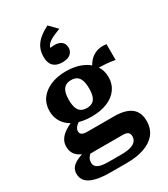

<svg xmlns="http://www.w3.org/2000/svg" viewBox="-269 -1025 1218 1390"><g transform="rotate(-30 339.5 -330.0)"><path d="M365 -905 428 -841Q391 -827 362.5 -813.5Q334 -800 317 -781.5Q300 -763 299 -736L283 -746Q295 -753 308.5 -755Q322 -757 337 -757Q377 -757 397.5 -739Q418 -721 418 -689Q418 -659 395.5 -639Q373 -619 327 -619Q278 -619 252.5 -644.5Q227 -670 227 -720Q227 -767 244.5 -800.5Q262 -834 293 -859Q324 -884 365 -905ZM668 -442Q627 -449 597 -451.5Q567 -454 543 -454.5Q519 -455 498 -451L477 -446Q492 -480 509.5 -506Q527 -532 549.5 -548.5Q572 -565 601 -572Q630 -579 668 -574ZM314 -173Q239 -173 183.5 -195.5Q128 -218 98 -260.5Q68 -303 68 -360Q68 -418 98.5 -460.5Q129 -503 184.5 -527Q240 -551 314 -551Q389 -551 444.5 -527Q500 -503 531 -460.5Q562 -418 562 -360Q562 -303 531 -260.5Q500 -218 444.5 -195.5Q389 -173 314 -173ZM314 -244Q344 -244 362.5 -256Q381 -268 390 -293.5Q399 -319 399 -359Q399 -400 390 -426Q381 -452 362.5 -464.5Q344 -477 314 -477Q286 -477 267 -464.5Q248 -452 239 -426Q230 -400 230 -359Q230 -319 239 -293.5Q248 -268 267 -256Q286 -244 314 -244ZM231 245Q161 245 111.5 233.5Q62 222 36 197Q10 172 10 131Q10 102 25.5 81Q41 60 75 44Q109 28 164 13L197 35Q176 48 164 60.5Q152 73 147 85.5Q142 98 142 115Q142 133 153.5 146Q165 159 190.5 165.5Q216 172 258 172H362Q408 172 438 163.5Q468 155 482.5 138Q497 121 497 97Q497 76 484.5 65Q472 54 441 54H152L160 41Q122 33 96 17.5Q70 2 57 -21.5Q44 -45 44 -76Q44 -109 61 -135.5Q78 -162 111.5 -183.5Q145 -205 191 -222L236 -202Q214 -189 200 -177.5Q186 -166 179.5 -155Q173 -144 173 -131Q173 -111 187.5 -102.5Q202 -94 232 -94H454Q516 -94 558 -78Q600 -62 621 -30Q642 2 642 51Q642 117 607 160Q572 203 510 224Q448 245 368 245Z"/></g></svg>

Font: Roboto Serif 20pt
Style: Bold
Weight: 700
Version: Version 1.008